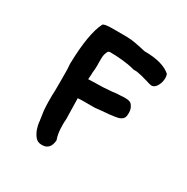

<svg xmlns="http://www.w3.org/2000/svg" viewBox="-134 -640 766 788"><g transform="rotate(30 249.5 -245.5)"><path d="M465 -475C467 -470 468 -464 468 -457C468 -445 466 -434 459 -421C453 -409 444 -402 433 -402C431 -402 427 -403 419 -405C412 -407 405 -410 395 -412C386 -415 378 -417 368 -419C359 -421 352 -422 346 -422H338C317 -428 297 -431 277 -433C257 -435 238 -436 220 -436C215 -436 211 -435 208 -430C206 -426 204 -420 202 -414C201 -408 200 -402 200 -395V-379V-371C200 -367 201 -361 200 -353C200 -345 199 -337 198 -329C198 -321 198 -315 197 -308C197 -302 196 -297 196 -295L270 -297C271 -297 274 -298 282 -298C290 -299 300 -299 310 -300C321 -302 331 -303 342 -303C354 -304 363 -304 369 -304C383 -304 394 -301 400 -291C407 -282 410 -271 410 -259C410 -247 409 -238 404 -232C400 -226 392 -222 382 -219C372 -217 360 -215 342 -213C325 -212 304 -210 278 -207H259H232C222 -207 211 -207 198 -206L200 -107C200 -102 199 -97 199 -92V-77C199 -50 203 -29 209 -13C207 18 193 34 166 34C152 34 142 30 134 20C126 10 121 0 117 -11C113 -23 111 -33 110 -41C110 -50 109 -53 109 -50L103 -92C102 -106 101 -120 101 -134V-166C102 -178 102 -190 102 -203V-254C102 -272 102 -292 100 -312C102 -410 114 -478 134 -517C138 -523 154 -525 180 -525C232 -525 257 -525 257 -524H260C270 -524 296 -520 338 -510C398 -510 440 -498 465 -475Z"/></g></svg>

Font: Gaegu
Style: Bold
Weight: 700
Designer: JIKJI
Foundry: JIKJI
Version: Version 1.00